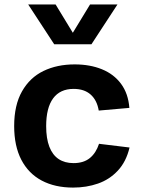

<svg xmlns="http://www.w3.org/2000/svg" viewBox="-20 -838 660 870"><path d="M311.1 12Q228.9 12 168.9 -19.9Q108.9 -51.8 76.5 -114.2Q44.2 -176.6 44.2 -266.6Q44.2 -361.6 79.7 -424Q115.2 -486.5 176.8 -516.3Q238.4 -546.2 318.3 -546.2Q387.6 -546.2 441.7 -524.2Q495.8 -502.3 528.5 -458.2Q561.2 -414 566.2 -349.1L427.4 -337Q419.6 -383.9 390.7 -409.6Q361.8 -435.2 313.6 -435.2Q252.2 -435.2 220.7 -392.3Q189.2 -349.4 189.2 -266.6Q189.2 -210.5 203.6 -173.1Q218 -135.8 245.7 -117.3Q273.4 -98.9 313.2 -98.9Q359.1 -98.9 387.2 -121.9Q415.2 -144.8 428.7 -186.4L567 -169.6Q551.9 -105.5 514 -64.9Q476.1 -24.3 423.9 -6.2Q371.8 12 311.1 12ZM225.6 -637.4H394.4L512.2 -817.7H388L310 -689.5L232 -817.7H107.8Z"/></svg>

Font: Monaspace Neon Var ExtraLight
Style: Regular
Weight: 200
Designer: Riley Cran and the Lettermatic Team
Version: Version 1.200 (Monaspace Neon Var)